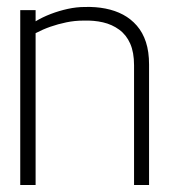

<svg xmlns="http://www.w3.org/2000/svg" viewBox="-20 -530 483 550"><path d="M364 -343V0H407V-345Q407 -382 398 -409.5Q389 -437 372 -456.5Q355 -476 332.5 -488Q310 -500 282 -505.5Q254 -511 223 -510Q199 -510 174 -504.5Q149 -499 125.5 -490Q102 -481 82 -469V-501H38V0H82V-435Q103 -446 124.5 -453.5Q146 -461 170 -466Q194 -471 219 -471Q249 -472 275 -466Q301 -460 321.5 -445Q342 -430 353 -405Q364 -380 364 -343Z"/></svg>

Font: Advent Pro Light
Style: Regular
Weight: 300
Version: Version 3.000